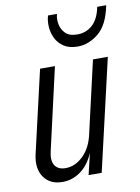

<svg xmlns="http://www.w3.org/2000/svg" viewBox="-85 -798 632 865"><g transform="rotate(-10 231.0 -365.0)"><path d="M131 10Q74 10 46 -30Q18 -70 32 -133L119 -510H187L101 -133Q92 -93 106.5 -71Q121 -49 155 -49Q199 -49 235.5 -84.5Q272 -120 285 -179L275 -99Q252 -45 214 -17.5Q176 10 131 10ZM251 0 274 -96H266L361 -510H429L311 0ZM304 -579Q265 -579 240.5 -595.5Q216 -612 204 -637Q192 -662 190.5 -690Q189 -718 196 -740H237Q231 -721 235 -695.5Q239 -670 257 -651.5Q275 -633 312 -633Q352 -633 381 -659Q410 -685 421 -740H462Q445 -653 400 -616Q355 -579 304 -579Z"/></g></svg>

Font: Instrument Sans Condensed
Style: Italic
Weight: 400
Width: 3
Italic angle: -13°
Designer: Rodrigo Fuenzalida
Foundry: fragTYPE
Version: Version 1.000;gftools[0.9.28]